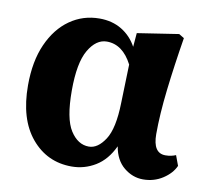

<svg xmlns="http://www.w3.org/2000/svg" viewBox="-63 -569 713 654"><g transform="rotate(10 293.0 -242.0)"><path d="M180 -241Q180 -144 206 -103.5Q232 -63 270 -63Q301 -63 326 -101.5Q351 -140 353 -228L357 -362Q324 -426 269 -426Q232 -426 206 -381.5Q180 -337 180 -241ZM224 14Q139 14 84.5 -51Q30 -116 30 -233Q30 -316 56.5 -375.5Q83 -435 128.5 -467Q174 -499 231 -499Q275 -499 308 -479Q341 -459 360 -424L364 -472L507 -494L525 -483Q509 -385 499 -299Q489 -213 489 -145Q489 -79 532 -79Q543 -79 552 -81Q561 -83 568 -86L581 -51Q569 -24 539 -4.5Q509 15 471 15Q435 15 405 -9.5Q375 -34 367 -81Q344 -32 306 -9Q268 14 224 14Z"/></g></svg>

Font: Source Serif 4
Style: Bold
Weight: 700
Designer: Frank Grießhammer
Foundry: Adobe
Version: Version 4.005;hotconv 1.1.0;makeotfexe 2.6.0